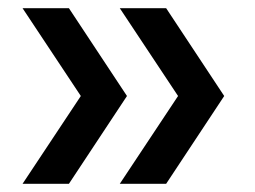

<svg xmlns="http://www.w3.org/2000/svg" viewBox="-20 -516 622 468"><path d="M35 -68 177 -282 35 -496H148L289.5 -282L148 -68ZM272 -68 414 -282 272 -496H385L526.5 -282L385 -68Z"/></svg>

Font: Encode Sans SemiExpanded Medium
Style: Regular
Weight: 500
Width: 6
Designer: Multiple Designers
Foundry: Impallari Type
Version: Version 3.002